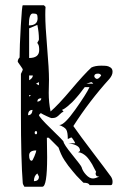

<svg xmlns="http://www.w3.org/2000/svg" viewBox="-20 -701 524 725"><path d="M59 -277V-422Q66 -436 66 -438Q66 -441 56.5 -454Q47 -467 47 -468Q47 -477 54 -484Q54 -525 58.5 -603Q63 -681 66 -681H146L152 -675Q151 -665 151 -645Q151 -604 158 -522Q165 -440 165 -400Q165 -390 164.5 -374Q164 -358 164 -351Q164 -314 171 -280Q200 -305 248.5 -362.5Q297 -420 325 -446Q339 -453 362 -453Q376 -453 383 -452Q390 -451 397.5 -446Q405 -441 405 -430Q405 -417 393 -403Q317 -319 257 -225Q282 -189 330 -126Q378 -63 399 -34Q405 -25 405 -15Q405 -2 399 -2H318Q316 -11 295 -11L284 -22Q272 -34 268.5 -38Q265 -42 254.5 -54.5Q244 -67 238 -75Q232 -83 224 -95Q216 -107 210.5 -119.5Q205 -132 201 -144L164 -181H157Q157 -170 157.5 -145Q158 -120 158 -107Q158 4 140 4H72Q66 -6 66 -9Q59 -96 59 -277ZM121 -46Q108 -37 108 -17Q127 -17 127 -34ZM220 -166Q220 -157 253 -116.5Q286 -76 288 -70Q292 -55 305 -41Q318 -27 331 -27Q339 -27 355 -34Q341 -34 341 -46Q341 -48 343 -52Q342 -53 336.5 -64Q331 -75 328 -80.5Q325 -86 318 -96Q311 -106 305 -111.5Q299 -117 291 -121.5Q283 -126 275 -126Q276 -127 278 -128Q280 -129 281 -130Q282 -131 282 -133Q282 -154 238 -160H264Q263 -164 257 -173Q251 -182 250 -182Q248 -182 242.5 -179Q237 -176 236 -176Q236 -201 230.5 -211Q225 -221 201 -230Q202 -229 205 -229Q223 -229 264.5 -287.5Q306 -346 318 -372H300Q299 -371 293 -363Q287 -355 285.5 -353Q284 -351 278 -343.5Q272 -336 269.5 -333.5Q267 -331 261.5 -324.5Q256 -318 252.5 -315Q249 -312 243.5 -307Q238 -302 234 -298.5Q230 -295 224.5 -291.5Q219 -288 214 -286L220 -280Q212 -276 205.5 -269Q199 -262 192.5 -258.5Q186 -255 175 -255Q172 -255 156 -262.5Q140 -270 134 -274L127 -267Q127 -259 173.5 -214Q220 -169 220 -166ZM90 -114Q90 -94 100 -94Q103 -94 110 -111Q117 -128 117 -133Q90 -133 90 -114ZM116 -206Q111 -206 111 -200Q111 -194 116 -194Q120 -194 120 -200Q120 -206 116 -206ZM103 -286Q86 -286 86 -266Q101 -266 103 -286ZM136 -330Q121 -330 121 -317Q136 -319 136 -330ZM90 -342V-336L97 -342ZM116 -385 127 -379V-391ZM306 -385H332Q332 -386 329 -388.5Q326 -391 325 -391Q324 -391 306 -385ZM90 -416V-398Q104 -406 104 -416ZM336 -413Q336 -410 339.5 -406.5Q343 -403 346 -403Q353 -403 362 -416Q359 -423 350 -423Q336 -423 336 -413ZM90 -594V-482Q128 -482 128 -512Q128 -520 127 -525.5Q126 -531 124.5 -533Q123 -535 122 -537Q121 -539 121 -540Q127 -549 127 -552Q127 -579 121 -607ZM104 -650Q89 -650 89 -605Q122 -605 122 -632Q122 -643 119 -646.5Q116 -650 104 -650Z"/></svg>

Font: CabinSketch
Style: Regular
Weight: 400
Designer: Pablo Impallari
Foundry: Pablo Impallari. www.impallari.com Igino Marini. www.ikern.com
Version: Version 1.002